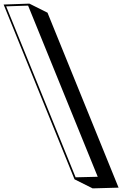

<svg xmlns="http://www.w3.org/2000/svg" viewBox="-42 -907 674 1059"><path d="M369 82 -22 -882 120 -887 220 -837 612 128 469 132ZM-8 -872 375 71 497 68 113 -876Z"/></svg>

Font: Rampart One
Style: Regular
Weight: 400
Designer: Fontworks Inc.
Foundry: Fontworks Inc.
Version: Version 1.100